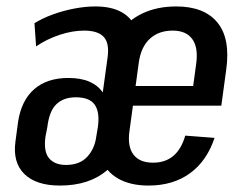

<svg xmlns="http://www.w3.org/2000/svg" viewBox="-20 -568 763 596"><path d="M166 8Q92 8 55.5 -28Q19 -64 28 -129L36 -189Q46 -256 86 -291Q126 -326 192 -326Q231 -326 257.5 -314.5Q284 -303 299 -281L314 -390Q320 -434 302 -453.5Q284 -473 241 -473Q205 -473 165.5 -460Q126 -447 92 -424L87 -496Q113 -512 145 -523.5Q177 -535 211 -541.5Q245 -548 276 -548Q326 -548 358 -530Q390 -512 403.5 -476.5Q417 -441 409 -388L380 -176Q368 -87 312.5 -39.5Q257 8 166 8ZM185 -56Q227 -56 250.5 -81Q274 -106 279 -145L284 -175Q290 -220 274 -243Q258 -266 215 -266Q178 -266 155.5 -245Q133 -224 127 -174L121 -143Q115 -97 132.5 -76.5Q150 -56 185 -56ZM441 8Q385 8 347 -13.5Q309 -35 293.5 -76.5Q278 -118 286 -176L312 -364Q320 -423 348.5 -464Q377 -505 422.5 -526.5Q468 -548 527 -548Q614 -548 655 -498Q696 -448 682 -350L667 -240H375L383 -301H597L575 -267L589 -370Q596 -420 577 -446.5Q558 -473 516 -473Q473 -473 445.5 -448Q418 -423 411 -375L382 -162Q375 -114 394 -88.5Q413 -63 455 -63Q493 -63 518 -84Q543 -105 555 -147L646 -140Q622 -68 569.5 -30Q517 8 441 8Z"/></svg>

Font: Pathway Extreme Condensed Medium
Style: Italic
Weight: 500
Width: 3
Italic angle: -8°
Version: Version 1.001;gftools[0.9.26]